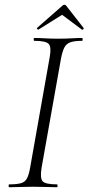

<svg xmlns="http://www.w3.org/2000/svg" viewBox="-20 -784 371 804"><path d="M19 0Q16 0 16 -6Q16 -12 19 -12Q51 -12 68 -17Q85 -22 93 -37Q101 -52 106 -81L188 -544Q196 -587 184 -600Q172 -613 124 -613Q121 -613 121 -619Q121 -625 124 -625Q144 -625 169 -623.5Q194 -622 222 -622Q254 -622 279.5 -623.5Q305 -625 324 -625Q326 -625 326 -619Q326 -613 324 -613Q292 -613 275 -607Q258 -601 250 -586Q242 -571 236 -542L154 -81Q147 -38 158.5 -25Q170 -12 219 -12Q221 -12 221 -6Q221 0 219 0Q199 0 174 -1Q149 -2 118 -2Q90 -2 64.5 -1Q39 0 19 0ZM141 -660Q140 -659 136.5 -662Q133 -665 135 -667L240 -759Q244 -764 249.5 -764Q255 -764 258 -759L330 -667Q332 -665 328.5 -661.5Q325 -658 323 -660L240 -722Z"/></svg>

Font: Cormorant Light Light
Style: Italic
Weight: 300
Italic angle: -10°
Version: Version 4.000